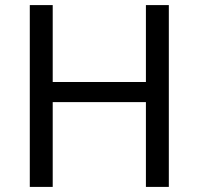

<svg xmlns="http://www.w3.org/2000/svg" viewBox="-20 -734 781 754"><path d="M643 0H553V-333H187V0H97V-714H187V-412H553V-714H643Z"/></svg>

Font: Noto Sans Buhid
Style: Regular
Weight: 400
Designer: Monotype Design Team
Foundry: Monotype Imaging Inc.
Version: Version 2.001